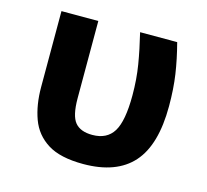

<svg xmlns="http://www.w3.org/2000/svg" viewBox="-85 -643 808 750"><g transform="rotate(15 318.5 -268.5)"><path d="M311 9Q218 9 167 -23Q116 -55 95.5 -111Q75 -167 75 -239V-546H224V-234Q224 -163 246 -136.5Q268 -110 316 -110Q375 -110 401.5 -153Q428 -196 428 -300Q428 -365 418.5 -422.5Q409 -480 393 -546H543Q560 -481 568.5 -423.5Q577 -366 577 -296Q577 -139 511 -65Q445 9 311 9Z"/></g></svg>

Font: RS Noto Sans
Style: Bold
Weight: 700
Designer: Monotype Design Team
Foundry: Monotype Imaging Inc.
Version: Version 3.10